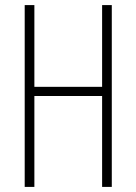

<svg xmlns="http://www.w3.org/2000/svg" viewBox="-20 -734 536 754"><path d="M419 0H381V-357H115V0H77V-714H115V-393H381V-714H419Z"/></svg>

Font: Noto Sans Myanmar UI ExtraCondensed ExtraLight
Style: Regular
Weight: 200
Width: 2
Designer: Monotype Design Team
Foundry: Monotype Imaging Inc.
Version: Version 2.103; ttfautohint (v1.8.4.7-5d5b)